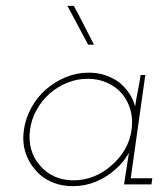

<svg xmlns="http://www.w3.org/2000/svg" viewBox="-20 -632 574 658"><path d="M62 -188Q56 -147 66.5 -112Q77 -77 100 -51Q122 -24 155.5 -9Q189 6 230 6Q272 6 310 -10Q348 -26 377 -53Q391 -65 402.5 -79.5Q414 -94 422 -109Q420 -94 417.5 -80Q415 -66 413 -51L405 0H499L502 -21H428L478 -375H462Q458 -348 452.5 -321Q447 -294 443 -267Q437 -291 422.5 -312.5Q408 -334 388 -350Q366 -366 340 -374.5Q314 -383 284 -383Q243 -383 205.5 -367.5Q168 -352 138 -326Q108 -300 88 -264Q68 -228 62 -188ZM83 -188Q88 -224 105.5 -255.5Q123 -287 150 -311Q177 -335 210.5 -348.5Q244 -362 281 -362Q317 -362 347 -348.5Q377 -335 398 -311Q418 -287 427 -255.5Q436 -224 431 -188Q426 -151 408 -120Q390 -89 363 -66Q336 -41 302 -27.5Q268 -14 232 -14Q195 -14 166 -27.5Q137 -41 117 -65Q96 -88 87 -119.5Q78 -151 83 -188ZM233 -612H211Q229 -579 246.5 -545.5Q264 -512 282 -479H302Q285 -512 268 -545.5Q251 -579 233 -612Z"/></svg>

Font: Josefin Slab Thin ExtraLight
Style: Italic
Weight: 250
Italic angle: -12°
Version: Version 2.000